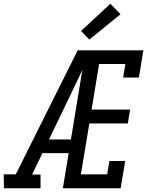

<svg xmlns="http://www.w3.org/2000/svg" viewBox="-37 -1003 807 1023"><path d="M-16 0 -17 -74H47L377 -735H449Q422 -673 393 -612Q364 -551 335 -490L224 -260H341L329 -187H189L134 -73H179V0ZM298 0 419 -735H727L703 -590H619L631 -662H491L451 -419H656L644 -345H439L394 -74H534L546 -145H630L606 0ZM439 -792 395 -838 551 -983 605 -927Z"/></svg>

Font: Iosevka Etoile
Style: Italic
Weight: 400
Italic angle: -9°
Designer: Belleve Invis
Foundry: Belleve Invis
Version: Version 22.1.2; ttfautohint (v1.8.4)